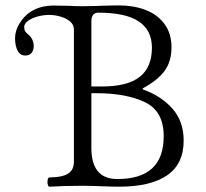

<svg xmlns="http://www.w3.org/2000/svg" viewBox="-20 -686 759 709"><path d="M155.3 -14.2Q155.3 -21 157.2 -25.9Q159.2 -30.8 162.1 -30.8Q209 -30.8 231 -44.7Q252.9 -58.6 252.9 -87.9V-577.1Q252.9 -594.7 238.8 -606.7Q224.6 -618.7 203.4 -624.8Q182.1 -630.9 161.1 -630.9Q140.1 -630.9 118.7 -625Q97.2 -619.1 83.3 -608.9Q69.3 -598.6 69.3 -585.9Q69.3 -575.7 73.2 -570.1Q77.1 -564.5 86.4 -556.6Q94.7 -549.8 99.6 -538.8Q104.5 -527.8 104.5 -516.1Q104.5 -500.5 96.7 -490.7Q88.9 -481 73.2 -481Q54.2 -481 44.9 -499Q35.6 -517.1 35.6 -545.4Q35.6 -572.3 51.8 -598.9Q67.9 -625.5 90.8 -641.1Q127 -665.5 179.2 -665.5Q196.3 -665.5 232.4 -664.6Q258.8 -663.1 285.2 -663.1Q300.3 -663.1 321 -663.6Q341.8 -664.1 353 -664.6Q386.7 -666 420.9 -666Q474.1 -666 517.8 -649.2Q561.5 -632.3 587.4 -597.4Q613.3 -562.5 613.3 -511.2Q613.3 -459 587.6 -424.1Q562 -389.2 507.3 -359.9V-356Q575.7 -331.5 616.9 -284.7Q658.2 -237.8 658.2 -167Q658.2 -80.1 596.7 -38.3Q535.2 3.4 419.9 3.4Q403.8 3.4 388.7 2.9Q373.5 2.4 360.8 2Q310.1 0 285.2 0Q219.7 0 162.1 3.4Q159.2 3.4 157.2 -2Q155.3 -7.3 155.3 -14.2ZM413.1 -24.9Q499 -24.9 541.7 -64.2Q584.5 -103.5 584.5 -183.1Q584.5 -275.9 514.9 -308.8Q445.3 -341.8 336.4 -341.8H317.4V-139.6Q317.4 -24.9 413.1 -24.9ZM357.4 -366.7Q450.7 -366.7 495.8 -402.1Q541 -437.5 541 -509.8Q541 -574.2 492.7 -606.7Q444.3 -639.2 342.8 -639.2Q317.4 -639.2 317.4 -606.4V-366.7Z"/></svg>

Font: JuniusX Light
Style: Regular
Weight: 300
Designer: Peter S. Baker
Foundry: Briery Creek Software
Version: Version 1.008